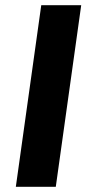

<svg xmlns="http://www.w3.org/2000/svg" viewBox="-20 -720 390 740"><path d="M139 -700H293L195 0H41Z"/></svg>

Font: Krub
Style: Bold Italic
Weight: 700
Italic angle: -8°
Designer: Ekaluck Peanpanawate
Foundry: Cadson Demak Co.,Ltd.
Version: Version 1.000; ttfautohint (v1.6)